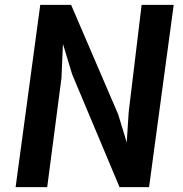

<svg xmlns="http://www.w3.org/2000/svg" viewBox="-20 -767 750 787"><path d="M44 0 145 -747H271.5L464.5 -298L499.5 -183L507.5 -307.5L560.5 -747H692L591 0H470L275.5 -463L238 -587L232 -447.5L173.5 0Z"/></svg>

Font: Merriweather Sans SemiBold
Style: Italic
Weight: 600
Italic angle: -7.5°
Designer: Eben Sorkin
Foundry: Eben Sorkin
Version: Version 2.001